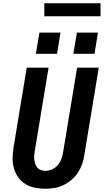

<svg xmlns="http://www.w3.org/2000/svg" viewBox="-20 -1150 640 1178"><path d="M257 8Q224 8 192.5 1.5Q161 -5 135.5 -21Q110 -37 92 -62Q74 -87 65.5 -117Q57 -147 57.5 -179.5Q58 -212 63 -245L144 -735H278L194 -227Q191 -213 190 -198.5Q189 -184 190.5 -170.5Q192 -157 196.5 -144Q201 -131 209.5 -121Q218 -111 231.5 -106.5Q245 -102 259 -102Q279 -102 299.5 -111Q320 -120 334.5 -137Q349 -154 356.5 -174Q364 -194 367 -215L453 -735H586L497 -197Q493 -169 483.5 -142Q474 -115 457.5 -90Q441 -65 417.5 -45.5Q394 -26 367.5 -13.5Q341 -1 313 3.5Q285 8 257 8ZM430 -820 452 -950H581L560 -820ZM200 -820 222 -950H351L330 -820ZM597 -1050H252V-1130H597Z"/></svg>

Font: Iosevka SS04 XBd Ex
Style: Italic
Weight: 800
Width: 7
Italic angle: -9°
Monospace: yes
Designer: Belleve Invis
Foundry: Belleve Invis
Version: Version 19.0.0; ttfautohint (v1.8.4)